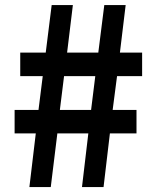

<svg xmlns="http://www.w3.org/2000/svg" viewBox="-20 -758 630 778"><path d="M99.1 0 125 -217.4H39.2V-312.6H136L153.2 -449.6H62V-544.8H165.3L189.4 -737.6H275.3L251.9 -544.8H378.3L402.6 -737.6H489.2L465.9 -544.8H555.9V-449.6H454.3L436.5 -312.6H533.1V-217.4H425.3L399.6 0H312.2L337.9 -217.4H212.4L185.7 0ZM222.6 -312.6H349.1L366.1 -449.6H239.6Z"/></svg>

Font: Noto Sans KR Thin
Style: Regular
Weight: 100
Designer: Ryoko NISHIZUKA 西塚涼子 (kana, bopomofo & ideographs); Paul D. Hunt (Latin, Greek & Cyrillic); Sandoll Communications 산돌커뮤니
Foundry: Adobe
Version: Version 2.004-H2;hotconv 1.0.118;makeotfexe 2.5.65603